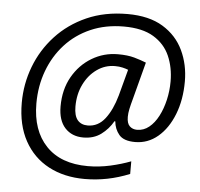

<svg xmlns="http://www.w3.org/2000/svg" viewBox="-55 -769 957 917"><g transform="rotate(5 423.5 -310.5)"><path d="M383.8 90.8Q285.2 90.8 210.7 51.3Q136.2 11.7 94.7 -63.7Q53.2 -139.2 53.2 -245.6Q53.2 -336.4 85 -419.9Q116.7 -503.4 177.5 -569.3Q238.3 -635.3 324.7 -673.6Q411.1 -711.9 520 -711.9Q623.5 -711.9 689.9 -671.4Q756.3 -630.9 788.3 -563.2Q820.3 -495.6 820.3 -415Q820.3 -326.7 792.7 -256.6Q765.1 -186.5 717.3 -146.2Q669.4 -106 608.4 -106Q553.7 -106 531.5 -132.6Q509.3 -159.2 505.9 -196.3H502Q480 -157.7 444.8 -131.8Q409.7 -106 359.9 -106Q305.2 -106 272.2 -141.8Q239.3 -177.7 239.3 -244.6Q239.3 -325.7 273.9 -386.7Q308.6 -447.8 366 -482.2Q423.3 -516.6 491.2 -516.6Q537.6 -516.6 569.6 -507.6Q601.6 -498.5 627 -488.3L581.1 -313.5Q572.3 -281.7 567.9 -261Q563.5 -240.2 563.5 -222.7Q563.5 -191.4 577.4 -178.2Q591.3 -165 612.8 -165Q644.5 -165 670.2 -185.8Q695.8 -206.5 714.1 -241.7Q732.4 -276.9 742.4 -320.3Q752.4 -363.8 752.4 -408.7Q752.4 -476.1 728.3 -531Q704.1 -585.9 650.4 -618.4Q596.7 -650.9 507.8 -650.9Q419.9 -650.9 348.9 -619.9Q277.8 -588.9 227.5 -533.7Q177.2 -478.5 150.1 -405.5Q123 -332.5 123 -249Q123 -119.1 193.4 -45.4Q263.7 28.3 393.6 28.3Q447.3 28.3 500.7 16.4Q554.2 4.4 598.6 -12.7V47.9Q493.7 90.8 383.8 90.8ZM376 -165Q425.8 -165 459 -208Q492.2 -251 511.7 -320.8L545.4 -446.8Q534.7 -451.2 518.3 -455.1Q502 -459 481.9 -459Q434.6 -459 395.5 -431.4Q356.4 -403.8 333.3 -356.7Q310.1 -309.6 310.1 -250.5Q310.1 -206.1 327.4 -185.5Q344.7 -165 376 -165Z"/></g></svg>

Font: Open Sans
Style: Italic
Weight: 400
Italic angle: -12°
Designer: Monotype Design Team
Foundry: Monotype Imaging Inc.
Version: Version 3.000; ttfautohint (v1.8.4)